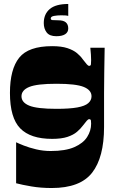

<svg xmlns="http://www.w3.org/2000/svg" viewBox="-20 -740 596 965"><path d="M240 205Q185 205 138 197Q91 189 61 181V-25Q73 -19 99.5 -8.5Q126 2 161.5 10.5Q197 19 235 19Q309 19 353.5 -0.5Q398 -20 418 -51.5Q438 -83 438 -118Q438 -127 437 -134Q436 -141 428 -141Q423 -141 416 -133Q409 -125 396 -108Q385 -93 367 -77.5Q349 -62 319 -52Q289 -42 242 -42Q133 -42 81.5 -95Q30 -148 30 -273Q30 -392 76.5 -450Q123 -508 242 -508Q289 -508 319 -498Q349 -488 367 -473Q385 -458 396 -442Q409 -425 416 -417Q423 -409 428 -409Q436 -409 437 -416.5Q438 -424 438 -437Q438 -448 437 -465Q436 -482 434 -500H506Q505 -436 504 -378.5Q503 -321 503 -272.5Q503 -224 503 -187Q503 -168 503 -152Q503 -136 503 -123.5Q503 -111 503 -102Q503 51 443 128Q383 205 240 205ZM264 -193Q330 -193 368.5 -200Q407 -207 423.5 -221.5Q440 -236 440 -256Q440 -287 401 -303Q362 -319 264 -319Q166 -319 127 -303Q88 -287 88 -256Q88 -225 127 -209Q166 -193 264 -193ZM323 -660Q317 -662 307.5 -662.5Q298 -663 287 -663Q268 -663 251.5 -660Q235 -657 235 -647Q235 -640 243.5 -639Q252 -638 273 -638Q299 -638 311 -627.5Q323 -617 323 -597Q323 -578 307.5 -568Q292 -558 263 -558Q229 -558 214.5 -577Q200 -596 200 -624Q200 -669 230 -694.5Q260 -720 323 -720Z"/></svg>

Font: Ojuju ExtraBold
Style: Regular
Weight: 800
Designer: Chisaokwu Joboson, Mirko Velimirovic
Foundry: Udi Foundry
Version: Version 1.000